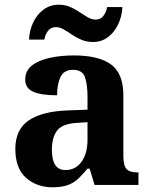

<svg xmlns="http://www.w3.org/2000/svg" viewBox="-20 -784 639 814"><path d="M202 10Q136 10 90.5 -30Q45 -70 45 -153Q45 -234 101 -273Q157 -312 269 -316L351 -319V-374Q351 -424 340.5 -456Q330 -488 289 -488Q251 -488 236.5 -457.5Q222 -427 222 -380Q155 -380 121 -395Q87 -410 87 -447Q87 -484 115 -506Q143 -528 190 -538.5Q237 -549 293 -549Q398 -549 450.5 -511Q503 -473 503 -379V-124Q503 -83 516 -68Q529 -53 563 -53H567V0H381L360 -69H351Q329 -42 309.5 -24.5Q290 -7 265 1.5Q240 10 202 10ZM257 -63Q300 -63 325.5 -98Q351 -133 351 -191V-266L306 -263Q246 -260 223 -231.5Q200 -203 200 -149Q200 -63 257 -63ZM374 -606Q347 -606 325 -615.5Q303 -625 284.5 -637.5Q266 -650 249.5 -659.5Q233 -669 217 -669Q195 -669 183 -652.5Q171 -636 168 -616H103Q105 -657 121.5 -690.5Q138 -724 165.5 -744Q193 -764 229 -764Q256 -764 277.5 -754.5Q299 -745 317.5 -732.5Q336 -720 352.5 -710.5Q369 -701 385 -701Q407 -701 419 -717.5Q431 -734 434 -754H499Q497 -714 480.5 -680Q464 -646 437 -626Q410 -606 374 -606Z"/></svg>

Font: Noto Serif Tibetan
Style: Bold
Weight: 700
Designer: Monotype Design Team
Foundry: Monotype Imaging Inc.
Version: Version 2.103; ttfautohint (v1.8.4.7-5d5b)